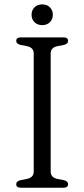

<svg xmlns="http://www.w3.org/2000/svg" viewBox="-20 -874 393 894"><path d="M216 -75Q216 -47.5 247 -41L278 -35Q297 -30 297 -16.5Q297 0 275.5 0H77.5Q55.5 0 55.5 -16.5Q55.5 -30 75 -35L105.5 -41Q137 -47.5 137 -75V-625Q137 -652.5 105.5 -659L75 -665Q55.5 -670 55.5 -683.5Q55.5 -700 77.5 -700H275.5Q297 -700 297 -683.5Q297 -670 278 -665L247 -659Q216 -652.5 216 -625ZM176.5 -757Q154 -757 140.5 -770.8Q127 -784.5 127 -805.5Q127 -826 140.5 -839.8Q154 -853.5 176.5 -853.5Q199 -853.5 212.5 -839.8Q226 -826 226 -805.5Q226 -784.5 212.5 -770.8Q199 -757 176.5 -757Z"/></svg>

Font: Fraunces 9pt Soft Light
Style: Regular
Weight: 300
Version: Version 1.000;[0bf87f6ff]